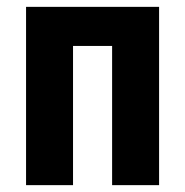

<svg xmlns="http://www.w3.org/2000/svg" viewBox="-20 -540 540 560"><path d="M56 0V-520H444V0H307V-406H193V0Z"/></svg>

Font: Iosevka Term Curly Heavy
Style: Regular
Weight: 900
Designer: Belleve Invis
Foundry: Belleve Invis
Version: Version 32.3.0